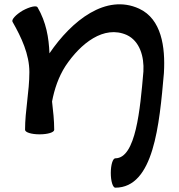

<svg xmlns="http://www.w3.org/2000/svg" viewBox="-20 -601 828 889"><path d="M38 -500C79 -428 116 -350 116 -267C116 -177 96 -89 96 0C96 12 126 21 163 21C201 21 231 12 231 0C231 -44 226 -87 221 -131C232 -189 251 -245 283 -295C353 -400 461 -486 567 -439C627 -411 648 -339 644 -270C629 -95 609 132 514 132C502 132 493 163 493 200C493 237 502 268 514 268C692 268 718 -23 739 -263V-264C746 -383 728 -513 624 -561C471 -631 313 -507 209 -354C206 -427 194 -498 154 -567C149 -577 118 -570 85 -552C53 -533 32 -510 38 -500Z"/></svg>

Font: Nupuram Expanded Bold
Style: Regular
Weight: 700
Width: 7
Designer: Santhosh Thottingal (santhosh.thottingal@gmail.com)
Foundry: SMC
Version: Version 1.000